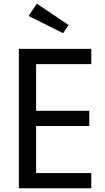

<svg xmlns="http://www.w3.org/2000/svg" viewBox="-20 -1013 566 1033"><path d="M471.2 0H81.5V-750H471.2V-668H174.3V-417H460.4V-335H174.3V-82H471.2ZM133.8 -927.2 178.2 -993.2 349.1 -878.4 319.8 -834.5Z"/></svg>

Font: Spartan MB Med
Style: Regular
Weight: 500
Designer: Matt Bailey, Mirko Velimirovic
Foundry: Matt Bailey
Version: Version 1.005